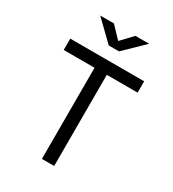

<svg xmlns="http://www.w3.org/2000/svg" viewBox="-213 -1012 1011 1125"><g transform="rotate(30 293.0 -449.0)"><path d="M251.5 0H334.5V-616.7H543V-693.4H43V-616.7H251.5ZM258.3 -771.5H327.6L458.5 -898.4H365.7L293 -821.8L220.2 -898.4H127.4Z"/></g></svg>

Font: Cascadia Code SemiLight
Style: Regular
Weight: 350
Monospace: yes
Designer: Aaron Bell
Foundry: Saja Typeworks
Version: Version 2404.023